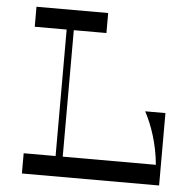

<svg xmlns="http://www.w3.org/2000/svg" viewBox="-51 -752 818 803"><g transform="rotate(5 358.0 -350.0)"><path d="M561 -304C589 -252 617 -174 625 -85H234V-616H371V-700H70V-616H204V-85H70V0H646V-304Z"/></g></svg>

Font: Space Cowgirl
Style: Regular
Weight: 400
Designer: Valery Marier
Foundry: Valery Marier
Version: Version 1.000;hotconv 1.0.109;makeotfexe 2.5.65596